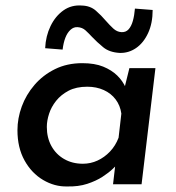

<svg xmlns="http://www.w3.org/2000/svg" viewBox="-20 -665 635 693"><path d="M222 8Q177 9 135.5 -15.5Q94 -40 68.5 -86Q43 -132 43 -195Q43 -238 58.5 -280.5Q74 -323 104.5 -358.5Q135 -394 178.5 -415.5Q222 -437 277 -437Q322 -437 352.5 -424.5Q383 -412 403 -392.5Q423 -373 434 -348L425 -330L447 -419H541L491 0H388L400 -103L408 -77Q402 -70 387.5 -56Q373 -42 350 -27Q327 -12 295 -1.5Q263 9 222 8ZM279 -74Q307 -74 332 -85.5Q357 -97 377 -118Q397 -139 408 -168L418 -255Q414 -284 397.5 -306Q381 -328 354.5 -340Q328 -352 295 -352Q255 -352 227.5 -337.5Q200 -323 182.5 -301Q165 -279 157 -254Q149 -229 149 -207Q149 -168 165.5 -138Q182 -108 211.5 -91Q241 -74 279 -74ZM412 -474Q375 -476 352.5 -494.5Q330 -513 312 -532Q300 -545 288.5 -555.5Q277 -566 260 -567Q246 -568 234.5 -557.5Q223 -547 216 -529Q209 -511 206 -486L143 -491Q145 -535 162.5 -571Q180 -607 209 -627.5Q238 -648 276 -645Q306 -644 326 -626.5Q346 -609 362 -590Q376 -574 389 -562Q402 -550 418 -549Q434 -548 444 -559Q454 -570 459.5 -589.5Q465 -609 467 -634L531 -629Q531 -581 514.5 -545.5Q498 -510 471 -491.5Q444 -473 412 -474Z"/></svg>

Font: Josefin Sans Thin Medium
Style: Italic
Weight: 500
Italic angle: -7°
Version: Version 2.000